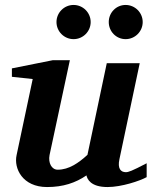

<svg xmlns="http://www.w3.org/2000/svg" viewBox="-20 -743 614 775"><path d="M572 -28V-84C511 -52 498 -48 488 -48C467 -48 454 -63 462 -100L544 -488H411L333 -118C297 -85 258 -58 213 -58C188 -58 174 -86 180 -117L262 -500H193L28 -467V-433L112 -424L47 -117C35 -63 71 12 170 12C235 12 285 -5 329 -35C332 -21 345 12 414 12C471 12 545 -13 572 -28ZM556 -654C556 -692 525 -723 487 -723C449 -723 419 -692 419 -654C419 -616 449 -585 487 -585C525 -585 556 -616 556 -654ZM346 -654C346 -692 315 -723 277 -723C239 -723 208 -692 208 -654C208 -616 239 -585 277 -585C315 -585 346 -616 346 -654Z"/></svg>

Font: Veleka
Style: Bold Italic
Weight: 700
Italic angle: -12°
Designer: Stefan Peev, Context Ltd, 2016; SIL International, 1997-2014.
Foundry: Stefan Peev, Context Ltd, 2016
Version: Version 5.000